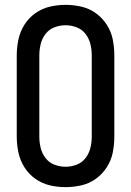

<svg xmlns="http://www.w3.org/2000/svg" viewBox="-20 -763 540 791"><path d="M250 8Q283 8 315.5 0.5Q348 -7 375 -26.5Q402 -46 420 -74Q438 -102 444.5 -134.5Q451 -167 451 -200V-535Q451 -568 444.5 -600.5Q438 -633 420 -661Q402 -689 375 -708.5Q348 -728 315.5 -735.5Q283 -743 250 -743Q217 -743 185 -735.5Q153 -728 125.5 -708.5Q98 -689 80.5 -661Q63 -633 56 -600.5Q49 -568 49 -535V-200Q49 -167 56 -134.5Q63 -102 80.5 -74Q98 -46 125.5 -26.5Q153 -7 185 0.5Q217 8 250 8ZM250 -76Q227 -76 204.5 -84.5Q182 -93 167.5 -112Q153 -131 147.5 -154Q142 -177 142 -200V-535Q142 -558 147.5 -581Q153 -604 167.5 -623Q182 -642 204.5 -650.5Q227 -659 250 -659Q273 -659 295.5 -650.5Q318 -642 332.5 -623Q347 -604 352.5 -581Q358 -558 358 -535V-200Q358 -177 352.5 -154Q347 -131 332.5 -112Q318 -93 295.5 -84.5Q273 -76 250 -76Z"/></svg>

Font: Iosevka SS08 Medium
Style: Regular
Weight: 500
Monospace: yes
Designer: Belleve Invis
Foundry: Belleve Invis
Version: Version 3.4.3; ttfautohint (v1.8.3)